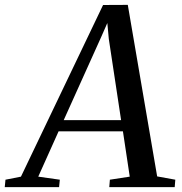

<svg xmlns="http://www.w3.org/2000/svg" viewBox="-86 -768 746 788"><path d="M-66.5 0 -63.5 -30.5 0 -43 337 -747.5 438.5 -748 559 -44 633.5 -30.5 631 0H362.5L365 -30.5L446.5 -43L418.5 -229H154.5L71 -43L159.5 -30.5L156.5 0ZM175.5 -275H411L360.5 -608.5L354.5 -673.5L329 -615.5Z"/></svg>

Font: Merriweather 72pt
Style: Italic
Weight: 400
Italic angle: -7.8°
Version: Version 2.101